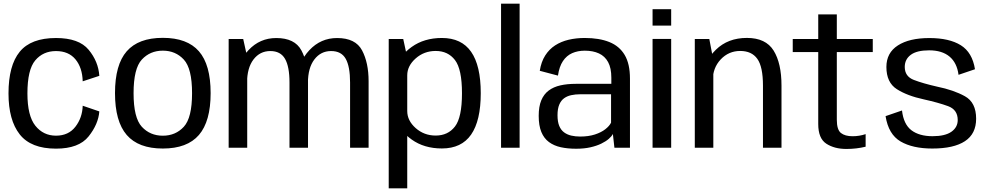

<svg xmlns="http://www.w3.org/2000/svg" viewBox="-20 -805 5386 1046"><path d="M285 4.8Q409.7 4.8 462.8 -62Q515.9 -128.7 521.1 -198L430.6 -229Q428.5 -163.3 390.8 -114.6Q353.2 -65.9 285 -65.9Q216.1 -65.9 172.7 -119.9Q129.4 -173.9 129.4 -295.9Q129.4 -425.8 172.2 -476.3Q215 -526.8 285 -526.8Q353.7 -526.8 391.1 -481.7Q428.5 -436.6 430.6 -362L521.1 -391.8Q515.9 -469.9 462.9 -533.9Q410 -597.9 285 -597.9Q148.6 -597.9 87.5 -523.1Q26.3 -448.3 26.3 -295.9Q26.3 -150.5 87.5 -72.9Q148.6 4.8 285 4.8Z M867 4.2Q999.9 4.2 1063.7 -69.7Q1127.5 -143.7 1127.5 -297.8Q1127.5 -452.4 1063.7 -525.6Q999.9 -598.8 867 -598.8Q734.3 -598.8 670.4 -525.6Q606.5 -452.4 606.5 -297.8Q606.5 -143.7 670.4 -69.7Q734.3 4.2 867 4.2ZM867 -65.7Q797.6 -65.7 752.6 -114.4Q707.7 -163 707.7 -297.3Q707.7 -431.9 752.6 -480.4Q797.6 -529 867 -529Q936.6 -529 981.4 -480.4Q1026.3 -431.9 1026.3 -297.3Q1026.3 -163 981.4 -114.4Q936.6 -65.7 867 -65.7Z M1225.7 0H1326.8V-493.8L1305 -592.4H1225.7ZM1557.1 0H1658V-362.5Q1658 -463.5 1621.9 -530.6Q1585.8 -597.8 1484.9 -597.8Q1395.8 -597.8 1334.1 -532.2Q1272.4 -466.6 1272.4 -379.8L1325.9 -353.2Q1325.9 -435 1360.9 -480.9Q1396 -526.9 1452.6 -526.9Q1508.3 -526.9 1532.7 -484.6Q1557.1 -442.3 1557.1 -355.5ZM1887.2 0H1988.1V-362.5Q1988.1 -463.3 1952.5 -530.5Q1916.9 -597.8 1816.4 -597.8Q1727.2 -597.8 1665.4 -531.6Q1603.5 -465.4 1603.5 -379.8L1657.6 -353.2Q1657.6 -435 1692.5 -480.9Q1727.4 -526.9 1783.7 -526.9Q1839.8 -526.9 1863.5 -484.6Q1887.2 -442.3 1887.2 -355.5Z M2097.7 221H2198.6V-491.6L2176.8 -592.4H2097.7ZM2387.5 3.8Q2494.2 3.8 2546.6 -71.8Q2599.1 -147.3 2599.1 -297.4Q2599.1 -447.8 2546.6 -522.9Q2494.2 -598.1 2387.5 -598.1Q2290.6 -598.1 2222.7 -549.2Q2154.7 -500.3 2154.7 -447.7L2198.6 -394.5Q2198.6 -445.9 2244.4 -486.6Q2290.3 -527.4 2353.7 -527.4Q2420.4 -527.4 2458.6 -477.9Q2496.8 -428.4 2496.8 -297Q2496.8 -165 2458.6 -115.8Q2420.4 -66.5 2353.7 -66.5Q2290.3 -66.5 2244.4 -107.3Q2198.6 -148 2198.6 -200.3L2154.7 -146.2Q2154.7 -93.5 2222.7 -44.9Q2290.6 3.8 2387.5 3.8Z M2709.7 0H2810.8V-785H2709.7Z M3118.7 5.3Q3161.9 5.3 3196.1 -2.4Q3230.3 -10.1 3255.5 -22.4Q3280.6 -34.6 3296.6 -48.5Q3312.6 -62.3 3318.9 -75.2L3327.3 0H3412V-377.2Q3412 -457 3383.3 -505.4Q3354.6 -553.9 3299.6 -576Q3244.7 -598.1 3165.4 -598.1Q3118.6 -598.1 3077.6 -588.4Q3036.5 -578.6 3004.2 -557.7Q2971.8 -536.7 2950.1 -502.5Q2928.4 -468.4 2920.6 -419.3L3019.7 -393.1Q3026.8 -442.3 3046.7 -472.1Q3066.6 -501.9 3097 -515.4Q3127.5 -528.9 3165.8 -528.9Q3210.7 -528.9 3243 -513.9Q3275.4 -499 3292.9 -466.7Q3310.5 -434.4 3310.5 -381.8V-348.3H3116.8Q3070.4 -348.3 3033 -339.9Q2995.6 -331.5 2969.2 -311.7Q2942.8 -291.9 2928.8 -258.3Q2914.8 -224.7 2914.8 -173.7Q2914.8 -120.7 2929.2 -85.9Q2943.6 -51.1 2970.7 -31.1Q2997.8 -11.1 3035.1 -2.9Q3072.5 5.3 3118.7 5.3ZM3140.6 -61.1Q3114.9 -61.1 3092.5 -66.2Q3070.2 -71.3 3053.1 -83.9Q3036.1 -96.4 3026.7 -119Q3017.3 -141.6 3017.3 -177.3Q3017.3 -212.6 3026.9 -235.2Q3036.4 -257.7 3053.3 -269.8Q3070.1 -281.9 3092.5 -286.6Q3114.9 -291.4 3140.3 -291.4H3309V-136.8Q3300.3 -118.7 3277.8 -101.1Q3255.4 -83.5 3220.8 -72.3Q3186.2 -61.1 3140.6 -61.1Z M3535.1 0H3636.5V-593H3535.1ZM3535.1 -754.8V-665.6H3636.5V-754.8Z M3765.2 0H3866.1V-477.9L3844.3 -592.4H3765.2ZM4136.6 0H4237.5V-338.8Q4237.5 -460.2 4194.7 -529.3Q4151.9 -598.4 4049.1 -598.4Q3945.5 -598.4 3879.9 -533.9Q3814.2 -469.4 3814.2 -396.7L3862.9 -365.3Q3862.9 -435.3 3906.4 -481.4Q3949.9 -527.4 4012.6 -527.4Q4075.1 -527.4 4105.8 -484.4Q4136.6 -441.4 4136.6 -338.3Z M4591.1 6.5Q4646 6.5 4695.9 -5.8V-74.3Q4661.4 -62.8 4624.8 -62.8Q4583.9 -62.8 4561.4 -80.4Q4538.9 -98 4538.9 -152.7V-521.5H4734.8V-592.4H4538.9V-726.6H4437.7V-592.4H4298.8V-521.5H4437.7V-129.1Q4437.7 -50.8 4481.7 -22.2Q4525.6 6.5 4591.1 6.5Z M5059 4.2Q5176.2 4.2 5237 -35.9Q5297.9 -76 5297.9 -158.2Q5297.9 -246.8 5236.7 -280.7Q5175.5 -314.6 5085.2 -333Q5008.4 -350.4 4958.7 -369.5Q4909 -388.5 4909 -440.4Q4909 -481.8 4941.8 -506.3Q4974.5 -530.8 5041.9 -530.8Q5112.1 -530.8 5152.8 -496.9Q5193.5 -463 5202 -397.4L5291.6 -427.8Q5277.2 -519.2 5214.4 -558.5Q5151.6 -597.7 5043.2 -597.7Q4933.8 -597.7 4871.4 -557.4Q4809 -517.1 4809 -440.2Q4809 -355.6 4865.8 -319.3Q4922.5 -283 5013 -263.6Q5092.4 -246 5145 -226.7Q5197.6 -207.4 5197.6 -151Q5197.6 -111.6 5163.3 -87.3Q5128.9 -63 5060.5 -63Q4987.9 -63 4945.2 -95.5Q4902.6 -128.1 4894 -203.1L4804.5 -172.3Q4820.2 -73.1 4886.1 -34.4Q4952 4.2 5059 4.2Z"/></svg>

Font: Anybody Thin
Style: Regular
Weight: 100
Designer: Tyler Finck
Foundry: Etcetera Type Company
Version: Version 1.114;gftools[0.9.25]